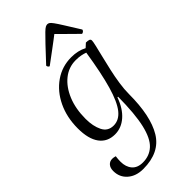

<svg xmlns="http://www.w3.org/2000/svg" viewBox="-291 -745 1063 1063"><g transform="rotate(-45 240.0 -213.5)"><path d="M140 258Q84 258 49 227.5Q14 197 14 148Q14 124 26 110Q38 96 58 96Q69 96 82 100Q79 120 79 140Q79 181 100.5 206Q122 231 164 231Q216 231 251.5 198Q287 165 305 87.5Q323 10 324 -124H319Q296 -59 255.5 -23.5Q215 12 165 12Q106 12 74 -31.5Q42 -75 42 -157Q42 -244 75 -313Q108 -382 165.5 -422Q223 -462 295 -462Q348 -462 387 -441L410 -462Q424 -462 433 -459Q442 -456 442 -446Q442 -437 435.5 -409.5Q429 -382 419.5 -343Q410 -304 400 -260Q390 -216 383.5 -172Q377 -128 377 -92Q377 79 323 168.5Q269 258 140 258ZM110 -164Q110 -107 129.5 -67.5Q149 -28 194 -28Q237 -28 268.5 -67.5Q300 -107 325 -193.5Q350 -280 372 -421Q359 -426 341.5 -429.5Q324 -433 301 -433Q246 -433 203 -398.5Q160 -364 135 -303.5Q110 -243 110 -164ZM330 -685Q337 -685 343.5 -681Q350 -677 361 -662Q372 -647 392 -615Q412 -583 447 -527Q447 -521 441 -516Q435 -511 429 -511Q386 -553 356.5 -582.5Q327 -612 320 -619Q306 -608 292 -597.5Q278 -587 252 -567.5Q226 -548 176 -511Q172 -511 168 -516Q164 -521 164 -527Q216 -583 246.5 -615Q277 -647 292.5 -662Q308 -677 316 -681Q324 -685 330 -685Z"/></g></svg>

Font: Petrona Light
Style: Italic
Weight: 300
Italic angle: -9°
Designer: Ringo R. Seeber
Foundry: Ringo R. Seeber
Version: Version 2.001; ttfautohint (v1.8.3)